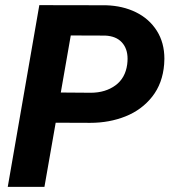

<svg xmlns="http://www.w3.org/2000/svg" viewBox="-20 -731 666 751"><path d="M197.8 -251 153.8 0H10.3L133.8 -710.9L394.5 -710.4Q460 -708.5 511.7 -683.1Q563.5 -657.7 593.3 -610.8Q623 -564 623 -501Q623 -494.6 622.1 -480Q616.2 -404.8 575.4 -353Q534.7 -301.3 471.2 -275.9Q407.7 -250.5 333 -250.5ZM256.8 -592.3 217.8 -369.1 336.4 -368.2Q392.6 -368.7 431.4 -397Q470.2 -425.3 477.5 -479Q479 -490.7 479 -501Q479 -541 456.5 -565.4Q434.1 -589.8 391.6 -591.8Z"/></svg>

Font: Mardoto
Style: Bold Italic
Weight: 700
Italic angle: -12°
Designer: Christian Robertson, Vahan Hovhannisyan
Foundry: Google
Version: Version 1.000